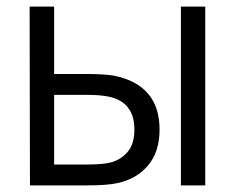

<svg xmlns="http://www.w3.org/2000/svg" viewBox="-20 -560 710 580"><path d="M70.5 0 69.5 -540H143.5V-336.5H237.5Q294 -336.5 324 -331.5Q462 -303.5 462 -168.5Q462 -101.5 427.5 -60.5Q393 -19.5 335.5 -7Q304 0 244 0ZM600 0H526.5V-540H600ZM241 -63Q292 -63 315.5 -69.5Q346 -78 366 -101.8Q386 -125.5 386 -168.5Q386 -251.5 309 -268Q282.5 -273.5 241 -273.5H143.5V-63Z"/></svg>

Font: CCSD_manrope
Style: Regular
Weight: 400
Designer: Mikhail Sharanda
Foundry: Mikhail Sharanda
Version: Version 4.503